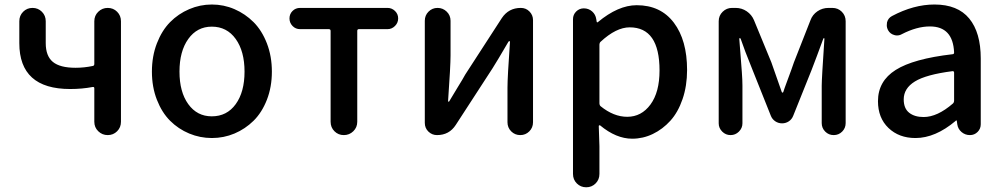

<svg xmlns="http://www.w3.org/2000/svg" viewBox="-20 -584 4335 830"><path d="M387.7 -57.6V-202.1Q387.7 -209 380.9 -208Q335 -199.2 283.2 -199.2Q63.5 -199.2 63.5 -397.5V-492.2Q63.5 -516.6 80.1 -533.2Q96.7 -549.8 120.6 -549.8Q144.5 -549.8 161.1 -533.2Q177.7 -516.6 177.7 -492.2V-397.5Q177.7 -341.8 208.5 -316.4Q239.3 -291 306.6 -291Q343.8 -291 380.9 -298.8Q387.7 -299.8 387.7 -307.6V-492.2Q387.7 -516.6 404.8 -533.2Q421.9 -549.8 445.8 -549.8Q469.7 -549.8 486.3 -533.2Q502.9 -516.6 502.9 -492.2V-57.6Q502.9 -33.2 486.3 -16.6Q469.7 0 445.8 0Q421.9 0 404.8 -16.6Q387.7 -33.2 387.7 -57.6Z M636.7 -274.4Q636.7 -340.8 658.2 -396.5Q679.7 -452.1 715.3 -488.3Q751 -524.4 797.9 -544.4Q844.7 -564.5 896 -564.5Q947.3 -564.5 993.7 -544.4Q1040 -524.4 1076.2 -488.3Q1112.3 -452.1 1133.8 -396.5Q1155.3 -340.8 1155.3 -274.4Q1155.3 -208 1133.8 -152.8Q1112.3 -97.7 1076.2 -62Q1040 -26.4 993.7 -6.8Q947.3 12.7 896 12.7Q844.7 12.7 797.9 -6.8Q751 -26.4 715.3 -62Q679.7 -97.7 658.2 -152.8Q636.7 -208 636.7 -274.4ZM895.5 -81.1Q960.9 -81.1 999 -133.8Q1037.1 -186.5 1037.1 -274.4Q1037.1 -362.3 999 -415.5Q960.9 -468.8 895.5 -468.8Q832 -468.8 793.9 -415.5Q755.9 -362.3 755.9 -274.4Q755.9 -186.5 793.9 -133.8Q832 -81.1 895.5 -81.1Z M1409.2 -57.6V-450.2Q1409.2 -458 1401.4 -458H1277.3Q1257.8 -458 1244.6 -471.7Q1231.4 -485.4 1231.4 -504.4Q1231.4 -523.4 1244.6 -536.6Q1257.8 -549.8 1277.3 -549.8H1655.3Q1673.8 -549.8 1687.5 -536.6Q1701.2 -523.4 1701.2 -504.4Q1701.2 -485.4 1687.5 -471.7Q1673.8 -458 1655.3 -458H1531.2Q1524.4 -458 1524.4 -450.2V-57.6Q1524.4 -33.2 1507.3 -16.6Q1490.2 0 1466.3 0Q1442.4 0 1425.8 -16.6Q1409.2 -33.2 1409.2 -57.6Z M1869.1 0Q1847.7 0 1832 -15.1Q1816.4 -30.3 1816.4 -52.7V-494.1Q1816.4 -517.6 1832.5 -533.7Q1848.6 -549.8 1871.6 -549.8Q1894.5 -549.8 1911.1 -533.7Q1927.7 -517.6 1927.7 -494.1V-344.7Q1927.7 -298.8 1917 -147.5Q1916 -144.5 1918.9 -144.5Q1921.9 -144.5 1922.9 -147.5Q1931.6 -163.1 1957 -204.1Q1982.4 -245.1 1991.2 -261.7L2149.4 -505.9Q2178.7 -549.8 2231.4 -549.8Q2253.9 -549.8 2269 -534.2Q2284.2 -518.6 2284.2 -497.1V-55.7Q2284.2 -32.2 2268.1 -16.1Q2252 0 2229 0Q2206.1 0 2189.9 -16.1Q2173.8 -32.2 2173.8 -55.7V-205.1Q2173.8 -250 2184.6 -403.3Q2184.6 -406.2 2182.1 -406.2Q2179.7 -406.2 2177.7 -403.3Q2129.9 -321.3 2109.4 -289.1L1950.2 -43.9Q1921.9 0 1869.1 0Z M2457 168V-501Q2457 -520.5 2470.7 -534.2Q2484.4 -547.9 2503.9 -547.9Q2524.4 -547.9 2539.6 -534.7Q2554.7 -521.5 2557.6 -501L2559.6 -489.3Q2560.5 -487.3 2562 -487.3Q2563.5 -487.3 2564.5 -488.3Q2652.3 -561.5 2732.4 -561.5Q2835.9 -561.5 2893.1 -485.8Q2950.2 -410.2 2950.2 -281.2Q2950.2 -212.9 2930.7 -155.8Q2911.1 -98.6 2877.9 -62Q2844.7 -25.4 2802.2 -4.9Q2759.8 15.6 2712.9 15.6Q2643.6 15.6 2574.2 -42Q2572.3 -43 2570.3 -42Q2568.4 -41 2568.4 -39.1L2571.3 47.9V168Q2571.3 192.4 2554.7 209Q2538.1 225.6 2514.2 225.6Q2490.2 225.6 2473.6 209Q2457 192.4 2457 168ZM2691.4 -79.1Q2752.9 -79.1 2792 -132.3Q2831.1 -185.5 2831.1 -279.3Q2831.1 -465.8 2702.1 -465.8Q2643.6 -465.8 2576.2 -403.3Q2571.3 -398.4 2571.3 -391.6V-136.7Q2571.3 -129.9 2576.2 -125Q2632.8 -79.1 2691.4 -79.1Z M3086.9 -50.8V-492.2Q3086.9 -516.6 3104 -533.2Q3121.1 -549.8 3144.5 -549.8H3160.2Q3186.5 -549.8 3208 -535.2Q3229.5 -520.5 3239.3 -497.1L3314.5 -314.5Q3356.4 -194.3 3359.4 -186.5Q3360.4 -183.6 3362.8 -183.6Q3365.2 -183.6 3366.2 -186.5Q3368.2 -194.3 3385.7 -241.2Q3403.3 -288.1 3412.1 -314.5L3483.4 -496.1Q3492.2 -520.5 3513.7 -535.2Q3535.2 -549.8 3561.5 -549.8H3578.1Q3602.5 -549.8 3619.1 -533.2Q3635.7 -516.6 3635.7 -492.2V-51.8Q3635.7 -30.3 3620.6 -15.1Q3605.5 0 3584 0Q3562.5 0 3547.4 -15.1Q3532.2 -30.3 3532.2 -51.8V-213.9Q3532.2 -243.2 3543.9 -417Q3543.9 -418.9 3542 -418.9Q3540 -418.9 3539.1 -417Q3530.3 -391.6 3511.7 -342.8Q3493.2 -293.9 3488.3 -281.2L3409.2 -84Q3403.3 -68.4 3390.1 -59.6Q3377 -50.8 3360.8 -50.8Q3344.7 -50.8 3331.5 -59.6Q3318.4 -68.4 3312.5 -83L3233.4 -281.2Q3197.3 -370.1 3181.6 -417Q3180.7 -418.9 3178.2 -418.9Q3175.8 -418.9 3175.8 -417Q3176.8 -402.3 3180.7 -354Q3184.6 -305.7 3187 -271.5Q3189.5 -237.3 3189.5 -213.9V-50.8Q3189.5 -30.3 3174.3 -15.1Q3159.2 0 3138.2 0Q3117.2 0 3102.1 -15.1Q3086.9 -30.3 3086.9 -50.8Z M3937.5 12.7Q3866.2 12.7 3820.8 -30.8Q3775.4 -74.2 3775.4 -146.5Q3775.4 -233.4 3852.1 -281.7Q3928.7 -330.1 4097.7 -349.6Q4104.5 -349.6 4104.5 -357.4Q4099.6 -469.7 4000 -469.7Q3943.4 -469.7 3878.9 -436.5Q3869.1 -430.7 3857.4 -430.7Q3851.6 -430.7 3845.7 -432.6Q3828.1 -437.5 3819.3 -453.1Q3813.5 -463.9 3813.5 -474.6Q3813.5 -481.4 3814.5 -487.3Q3819.3 -505.9 3835.9 -514.6Q3929.7 -564.5 4019.5 -564.5Q4120.1 -564.5 4169.9 -503.9Q4219.7 -443.4 4219.7 -331.1V-46.9Q4219.7 -27.3 4206.1 -13.7Q4192.4 0 4172.9 0Q4152.3 0 4136.7 -13.2Q4121.1 -26.4 4118.2 -46.9L4116.2 -61.5Q4115.2 -63.5 4113.8 -63.5Q4112.3 -63.5 4111.3 -61.5Q4023.4 12.7 3937.5 12.7ZM3972.7 -78.1Q4032.2 -78.1 4099.6 -136.7Q4104.5 -141.6 4104.5 -149.4V-269.5Q4104.5 -276.4 4098.6 -276.4Q4098.6 -276.4 4097.7 -276.4Q3983.4 -261.7 3935.1 -231.9Q3886.7 -202.1 3886.7 -154.3Q3886.7 -115.2 3910.2 -96.7Q3933.6 -78.1 3972.7 -78.1Z"/></svg>

Font: Gen Jyuu Gothic P Medium
Style: Regular
Weight: 500
Designer: [Source Han Sans]
Ryoko NISHIZUKA  (kana & ideographs); Paul D. Hunt (Latin, Greek & Cyrillic); Wenlong ZHANG  (bopomofo
Version: Version 1.002.20150607